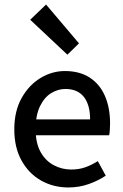

<svg xmlns="http://www.w3.org/2000/svg" viewBox="-20 -814 542 846"><path d="M281 12Q215 12 161 -18.5Q107 -49 75 -106.5Q43 -164 43 -244Q43 -324 75 -381.5Q107 -439 158 -470Q209 -501 266 -501Q331 -501 375.5 -472Q420 -443 442.5 -391Q465 -339 465 -270Q465 -256 464 -241.5Q463 -227 461 -218H122L121 -288H377Q377 -352 349.5 -387Q322 -422 268 -422Q236 -422 206 -404Q176 -386 156.5 -346.5Q137 -307 137 -244Q137 -183 159 -144Q181 -105 217 -86Q253 -67 294 -67Q328 -67 356 -77Q384 -87 411 -104L446 -40Q413 -18 371 -3Q329 12 281 12ZM277 -573 113 -727 183 -794 328 -623Z"/></svg>

Font: Assistant ExtraLight SemiBold
Style: Regular
Weight: 600
Version: Version 3.000